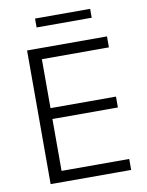

<svg xmlns="http://www.w3.org/2000/svg" viewBox="-87 -842 692 904"><g transform="rotate(-10 259.0 -390.0)"><path d="M81 0V-639H142.5V0ZM100 0V-52.5H466V0ZM116 -300.5V-352.5H455.5V-300.5ZM99 -586.5V-639H463V-586.5ZM144 -738V-780.5H407.5V-738Z"/></g></svg>

Font: Anek Latin Light
Style: Regular
Weight: 300
Designer: Yesha Goshar
Foundry: Ek Type
Version: Version 1.003